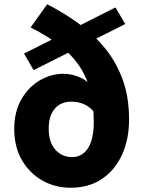

<svg xmlns="http://www.w3.org/2000/svg" viewBox="-20 -869 683 903"><path d="M312 14Q240 14 180 -19.5Q120 -53 83.5 -115Q47 -177 47 -262Q47 -344 80.5 -402Q114 -460 167 -491Q220 -522 279 -522Q323 -522 365 -501Q407 -480 426 -429L428 -336Q403 -367 375 -379Q347 -391 316 -391Q285 -391 261 -377.5Q237 -364 223 -335.5Q209 -307 209 -262Q209 -219 224 -189.5Q239 -160 264 -145Q289 -130 319 -130Q349 -130 372 -147.5Q395 -165 408 -201.5Q421 -238 421 -296Q421 -382 403 -448Q385 -514 348 -566Q311 -618 255 -660Q199 -702 124 -740L202 -849Q274 -812 343 -763.5Q412 -715 467 -650.5Q522 -586 554.5 -501.5Q587 -417 587 -307Q587 -214 554 -141.5Q521 -69 459.5 -27.5Q398 14 312 14ZM138 -539 93 -617 523 -834 569 -756Z"/></svg>

Font: Noto Sans SC Thin Black
Style: Regular
Weight: 900
Version: Version 2.004-H2;hotconv 1.0.118;makeotfexe 2.5.65603